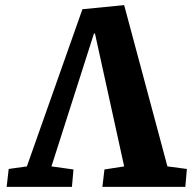

<svg xmlns="http://www.w3.org/2000/svg" viewBox="-20 -730 753 750"><path d="M6 0 14 -70 85 -80 302 -694 465 -710 634 -80 710 -70 704 0H380L388 -68L465 -80L351 -599H347L181 -80L267 -68L261 0Z"/></svg>

Font: Literata 12pt
Style: Bold Italic
Weight: 700
Italic angle: -2°
Designer: Latin by Veronika Burian and Jose Scaglione. Greek by Irene Vlachou. Cyrillic by Vera Evstafieva
Foundry: TypeTogether
Version: Version 3.002